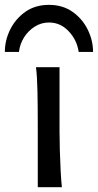

<svg xmlns="http://www.w3.org/2000/svg" viewBox="-64 -777 406 797"><path d="M85.4 -498H183.1Q183.1 -431.6 183.1 -365.2Q183.1 -298.8 183.1 -231.9Q183.1 -200.7 184.3 -156Q185.5 -111.3 187.7 -68.8Q189.9 -26.4 192.9 0H92.8Q92.8 -35.2 92.8 -82.5Q92.8 -129.9 92.8 -177Q92.8 -224.1 92.8 -258.8Q92.8 -330.1 91.6 -394.8Q90.3 -459.5 85.4 -498ZM322.3 -561.5H262.7Q255.4 -610.8 221.2 -647.2Q187 -683.6 139.2 -683.6Q107.4 -683.6 80.6 -666.7Q53.7 -649.9 36.1 -622.3Q18.6 -594.7 14.6 -561.5H-43.9Q-43.9 -608.9 -22 -653.8Q0 -698.7 41 -727.8Q82 -756.8 139.2 -756.8Q196.3 -756.8 237.3 -727.8Q278.3 -698.7 300.3 -653.8Q322.3 -608.9 322.3 -561.5Z"/></svg>

Font: Andika LitF DSA DSG
Style: Regular
Weight: 400
Designer: Victor Gaultney, Annie Olsen, Julie Remington, Don Collingsworth, Eric Hays, Becca Hirsbrunner
Foundry: SIL International
Version: Version 6.200 ; LitF DSA DSG; ttfautohint (v1.8.3.10-c5d8)